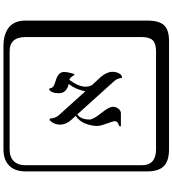

<svg xmlns="http://www.w3.org/2000/svg" viewBox="37 -831 1006 1120"><g transform="rotate(-90 540.0 -271.0)"><path d="M680.2 -399.9Q680.2 -388.7 677 -373.8Q673.8 -358.9 670.9 -348.9Q668 -338.9 666 -338.9Q663.1 -338.9 653.6 -353.5Q644 -368.2 633.8 -369.1Q593.8 -314.9 594.2 -273.9Q594.2 -254.4 604.5 -236.3L651.9 -185.1Q680.7 -150.9 681.2 -118.2Q681.2 -97.2 672.1 -79.6Q663.1 -62 646 -62Q643.1 -90.8 626 -108.9L432.6 -323.2Q403.3 -303.2 402.8 -252Q402.8 -230 439.9 -184.1Q477.1 -138.2 477.1 -115.2Q477.1 -97.2 465.6 -83Q454.1 -68.8 439.9 -68.8H363.8Q363.8 -69.8 363.3 -70.8Q362.8 -71.8 362.8 -73.2Q362.8 -78.1 368.2 -80.1Q377.9 -82 385.5 -88.6Q393.1 -95.2 393.1 -104Q393.1 -113.8 379.2 -151.4Q365.2 -189 365.2 -207Q365.2 -240.7 379.4 -276.6Q393.6 -312.5 424.3 -332.5L400.9 -357.9Q373 -388.7 373 -424.8Q373 -458 397.9 -483.9H408.2Q409.2 -453.1 426.8 -432.1L565.9 -277.8L567.4 -276.9Q578.6 -333 609.9 -373Q555.7 -386.7 556.2 -430.2Q556.2 -453.1 562 -467.5Q567.9 -481.9 574.7 -484.9L581.1 -487.8Q585.9 -483.9 586.4 -477.1Q586.9 -470.2 595.5 -463.1Q604 -456.1 631.8 -448.2Q680.2 -434.1 680.2 -399.9ZM229 -717.8Q184.1 -717.8 160.2 -693.8Q136.2 -669.9 136.2 -625V53.2Q136.2 136.2 229 136.2H800.8Q845.7 136.2 864.7 117.2Q883.8 98.1 883.8 53.2V-625Q883.8 -717.8 800.8 -717.8ZM980 84Q980 152.8 953.4 182.4Q926.8 211.9 860.8 211.9H229Q161.1 211.9 130.6 181.4Q100.1 150.9 100.1 84V-625Q100.1 -687 134 -720.5Q168 -753.9 229 -753.9H831.1Q900.9 -753.9 940.4 -721.9Q980 -689.9 980 -625Z"/></g></svg>

Font: Linux Biolinum Keyboard
Style: Regular
Weight: 700
Designer: Philipp H. Poll
Foundry: Philipp H. Poll
Version: Version 0.6.1 ; ttfautohint (v0.9)